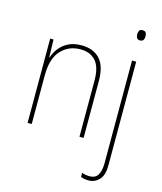

<svg xmlns="http://www.w3.org/2000/svg" viewBox="-137 -822 982 1162"><g transform="rotate(15 354.0 -240.5)"><path d="M278 -538Q352 -538 393 -494Q434 -450 434 -357V0H408V-352Q408 -437 373.5 -475Q339 -513 278 -513Q205 -513 157 -462Q109 -411 109 -305V0H83V-528H104L107 -416H109Q118 -446 139 -474Q160 -502 194 -520Q228 -538 278 -538ZM585 -690Q585 -702 590 -712Q595 -722 610 -722Q627 -722 632 -712Q637 -702 637 -690Q637 -677 631.5 -667.5Q626 -658 610 -658Q596 -658 590.5 -667.5Q585 -677 585 -690ZM529 241Q513 241 501 238.5Q489 236 480 232V206Q491 211 503.5 213Q516 215 529 215Q564 215 580 189.5Q596 164 596 116V-528H622V122Q622 185 594.5 213Q567 241 529 241Z"/></g></svg>

Font: Noto Sans SemiCondensed Thin
Style: Regular
Weight: 100
Width: 4
Designer: Monotype Design Team
Foundry: Monotype Imaging Inc.
Version: Version 2.013; ttfautohint (v1.8.4.7-5d5b)